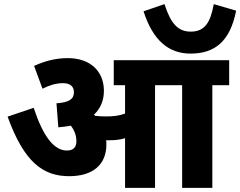

<svg xmlns="http://www.w3.org/2000/svg" viewBox="-20 -915 1170 935"><path d="M1130 -863 1021 -895C1005 -804 976 -761 909 -761C848 -761 812 -798 781 -895L679 -860C725 -717 802 -654 908 -654C1025 -654 1100 -712 1130 -863ZM498 -211C498 -218 498 -225 497 -232C502 -232 507 -232 512 -232C538 -232 564 -234 589 -242V0H735V-500H867V0H1014V-500H1096V-622H534V-500H589V-362C560 -351 531 -348 497 -348C476 -348 459 -349 443 -351C441 -353 440 -355 438 -357C469 -386 486 -425 486 -473C486 -565 423 -632 310 -632C244 -632 190 -614 146 -594L187 -483C220 -500 254 -510 286 -510C318 -510 340 -497 340 -466C340 -434 319 -416 255 -412L264 -295C285 -297 306 -299 325 -303C342 -281 352 -256 352 -227C352 -198 337 -182 306 -182C241 -182 189 -254 144 -390L17 -347C98 -123 191 -57 317 -57C433 -57 498 -114 498 -211Z"/></svg>

Font: Noto Sans SemiCondensed ExtraBold
Style: Italic
Weight: 800
Width: 4
Italic angle: -12°
Designer: Monotype Design Team
Foundry: Monotype Imaging Inc.
Version: Version 2.013